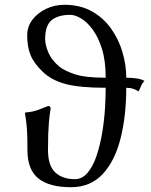

<svg xmlns="http://www.w3.org/2000/svg" viewBox="-20 -760 624 793"><path d="M93.3 -139.6Q93.3 -180.2 92.3 -205.1Q91.3 -230 89.1 -250Q86.9 -270 83 -292.5L85 -295.4Q116.7 -297.9 137.7 -306.2Q158.7 -314.5 179.2 -322.3Q189 -322.3 189 -311.5Q184.1 -279.8 182.1 -256.1Q180.2 -232.4 179.2 -206.8Q178.2 -181.2 178.2 -140.6Q178.2 -76.2 208 -48.1Q237.8 -20 289.6 -20Q319.8 -20 342.3 -47.1Q364.7 -74.2 379.2 -117.7Q393.6 -161.1 402.1 -211.9Q410.6 -262.7 413.6 -312Q416.5 -361.3 416.5 -397.5Q307.6 -397.5 249.8 -413.3Q191.9 -429.2 156.7 -463.4Q120.6 -497.6 106.4 -532Q92.3 -566.4 92.3 -613.8Q92.3 -650.4 114 -678.7Q135.7 -707 170.7 -723.6Q205.6 -740.2 246.1 -740.2Q311.5 -740.2 359.6 -713.1Q407.7 -686 439.2 -641.4Q470.7 -596.7 486.1 -543.7Q501.5 -490.7 501.5 -439Q554.2 -439 576.7 -425.8Q567.4 -416.5 562.5 -404.3Q557.6 -392.1 552.2 -382.3Q543.9 -388.2 531 -392.8Q518.1 -397.5 501.5 -397.5Q501.5 -281.2 477.8 -187.7Q454.1 -94.2 403.6 -40.5Q353 13.2 273.4 13.2Q183.1 13.2 138.2 -23.2Q93.3 -59.6 93.3 -139.6ZM416.5 -439Q416.5 -508.8 401.1 -558.1Q385.7 -607.4 362.3 -638.7Q338.9 -669.9 314.2 -684.3Q289.6 -698.7 270 -698.7Q220.7 -698.7 193.6 -677Q166.5 -655.3 166.5 -598.6Q166.5 -574.7 179.7 -543.2Q192.9 -511.7 225.6 -484.4Q247.1 -467.3 290 -453.1Q333 -439 416.5 -439Z"/></svg>

Font: Kurinto Seri
Style: Regular
Weight: 400
Designer: Kurinto was developed by Clint Goss from a range of fonts that are compatible with the SIL Open Font License Version 1.1
Foundry: Clinton F. Goss
Version: Version 2.196; July 25, 2020